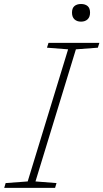

<svg xmlns="http://www.w3.org/2000/svg" viewBox="-48 -916 504 936"><path d="M284 -675.5 181 -683.5 188.5 -707H436.5L429 -683.5L322 -675.5L125 -31.5L227.5 -23.5L220.5 0H-27.5L-20.5 -23.5L87 -31.5ZM347 -810.5Q327 -810.5 315 -821.8Q303 -833 303 -854.5Q303 -876.5 315 -886.5Q327 -896.5 347 -896.5Q367 -896.5 379 -886.5Q391 -876.5 391 -854.5Q391 -833 379 -821.8Q367 -810.5 347 -810.5Z"/></svg>

Font: Newsreader Caption ExtraLight
Style: Italic
Weight: 275
Italic angle: -17°
Designer: Hugues Gentile
Foundry: Production Type
Version: Version 1.001